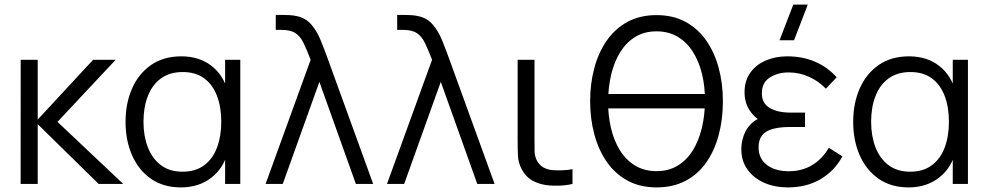

<svg xmlns="http://www.w3.org/2000/svg" viewBox="-20 -800 4300 835"><path d="M144 0H69.7L70 -540H144V-280L385 -540H483L230 -270L516 0H409L144 -260Z M766.7 15Q690.2 15 636.4 -22.7Q582.7 -60.3 554.3 -124.8Q526 -189.3 526 -270Q526 -350.8 554.4 -415.2Q582.8 -479.7 637 -517.3Q691.2 -555 768.7 -555Q847.3 -555 900.7 -512.9Q954 -470.8 972.3 -397.3L959 -371V-540H1025V0H959V-170.7L972.3 -144.3Q954 -69.8 899.3 -27.4Q844.7 15 766.7 15ZM774 -53.3Q830.8 -53.3 868.2 -81.5Q905.7 -109.7 924 -158.8Q942.3 -208 942.3 -270.7Q942.3 -334 923.8 -382.8Q905.3 -431.7 868.1 -459.2Q830.8 -486.7 774.7 -486.7Q718 -486.7 680 -458.9Q642 -431.2 623 -382.3Q604 -333.5 604 -270.3Q604 -209.2 622.8 -160Q641.5 -110.8 679.2 -82.1Q717 -53.3 774 -53.3Z M1209.7 0H1135L1331 -540Q1314.2 -583.7 1300.3 -612.6Q1286.5 -641.5 1265.1 -655.8Q1243.7 -670 1204.7 -670H1179.3V-735H1212.3Q1222.2 -735 1239.5 -734.2Q1256.8 -733.3 1271.7 -729.7Q1310.2 -721.2 1334.2 -692.9Q1358.3 -664.7 1374.8 -624.4Q1391.2 -584.2 1407 -540L1603 0H1527.7L1369 -444Z M1737.7 0H1663L1859 -540Q1842.2 -583.7 1828.3 -612.6Q1814.5 -641.5 1793.1 -655.8Q1771.7 -670 1732.7 -670H1707.3V-735H1740.3Q1750.2 -735 1767.5 -734.2Q1784.8 -733.3 1799.7 -729.7Q1838.2 -721.2 1862.2 -692.9Q1886.3 -664.7 1902.8 -624.4Q1919.2 -584.2 1935 -540L2131 0H2055.7L1897 -444Z M2353.8 4.7Q2321 -0.2 2293.8 -15.6Q2266.7 -31 2249.2 -63.3Q2233.7 -92.8 2232.4 -123.5Q2231.2 -154.2 2231.2 -195.7V-540H2304.5V-198.3Q2304.5 -164 2304.9 -142Q2305.3 -120 2315.5 -100.7Q2326.5 -81.2 2342.9 -72Q2359.3 -62.8 2380.5 -60.3Q2402 -58.5 2425.7 -59.4Q2449.3 -60.3 2469.8 -64.3V0Q2452.2 4.3 2431.3 6.2Q2410.5 8 2390.3 7.6Q2370.2 7.2 2353.8 4.7Z M3071.5 -328.7H2600.8V-391.3H3071.5ZM2835.2 15Q2763.3 15 2709.2 -14.5Q2655 -44 2619 -95.8Q2583 -147.5 2564.8 -215.5Q2546.5 -283.5 2546.5 -360Q2546.5 -437 2564.8 -504.6Q2583 -572.2 2619 -623.9Q2655 -675.7 2709.2 -705Q2763.3 -734.3 2835.2 -734.3Q2907 -734.3 2961.2 -705Q3015.3 -675.7 3051.3 -623.9Q3087.3 -572.2 3105.6 -504.6Q3123.8 -437 3123.8 -360Q3123.8 -280.8 3105.6 -212.7Q3087.3 -144.5 3051.3 -93.2Q3015.3 -42 2961.2 -13.5Q2907 15 2835.2 15ZM2835.2 -55.7Q2887.8 -55.7 2927.2 -79.6Q2966.5 -103.5 2992.7 -145.6Q3018.8 -187.7 3032.2 -242.8Q3045.5 -298 3045.8 -360Q3046.5 -422 3033.3 -477Q3020.2 -532 2993.8 -573.9Q2967.5 -615.8 2927.7 -639.8Q2887.8 -663.7 2835.2 -663.7Q2782.5 -663.7 2743.2 -639.8Q2703.8 -615.8 2677.7 -573.9Q2651.5 -532 2638.3 -477Q2625.2 -422 2624.5 -360Q2624.2 -298 2637.2 -242.8Q2650.2 -187.7 2676.5 -145.6Q2702.8 -103.5 2742.7 -79.6Q2782.5 -55.7 2835.2 -55.7Z M3406 15Q3488 15 3548.6 -20.8Q3609.2 -56.5 3643.7 -120L3584.7 -157.3Q3555.2 -107.7 3511.2 -81.5Q3467.3 -55.3 3410.3 -55.3Q3350.8 -55.3 3314.9 -83Q3279 -110.7 3279 -158.7Q3279 -191.7 3294.2 -211.2Q3309.5 -230.7 3340.2 -239.2Q3371 -247.7 3417 -247.7H3481V-310.3H3417.7Q3361.7 -310.3 3327.5 -330.6Q3293.3 -350.8 3293.3 -394.3Q3293.3 -440.7 3327.7 -462.8Q3362 -485 3409.3 -485Q3457.3 -485 3500 -465.2Q3542.7 -445.3 3571.7 -414.3L3618.7 -464Q3578.5 -508.5 3524.3 -531.8Q3470.2 -555 3404 -555Q3352 -555 3309.8 -536.7Q3267.5 -518.3 3242.8 -483.4Q3218 -448.5 3218 -399.3Q3218 -353.3 3240.2 -319.8Q3262.5 -286.3 3302.7 -264.3L3307 -292Q3271.7 -285.7 3248.9 -264.1Q3226.2 -242.5 3215.1 -212.5Q3204 -182.5 3204 -151.3Q3204 -100 3230.8 -62.7Q3257.7 -25.3 3303.3 -5.2Q3349 15 3406 15ZM3370.3 -625H3433.3L3493 -780H3430Z M3931.2 15Q3854.7 15 3800.9 -22.7Q3747.2 -60.3 3718.8 -124.8Q3690.5 -189.3 3690.5 -270Q3690.5 -350.8 3718.9 -415.2Q3747.3 -479.7 3801.5 -517.3Q3855.7 -555 3933.2 -555Q4011.8 -555 4065.2 -512.9Q4118.5 -470.8 4136.8 -397.3L4123.5 -371V-540H4189.5V0H4123.5V-170.7L4136.8 -144.3Q4118.5 -69.8 4063.8 -27.4Q4009.2 15 3931.2 15ZM3938.5 -53.3Q3995.3 -53.3 4032.8 -81.5Q4070.2 -109.7 4088.5 -158.8Q4106.8 -208 4106.8 -270.7Q4106.8 -334 4088.3 -382.8Q4069.8 -431.7 4032.6 -459.2Q3995.3 -486.7 3939.2 -486.7Q3882.5 -486.7 3844.5 -458.9Q3806.5 -431.2 3787.5 -382.3Q3768.5 -333.5 3768.5 -270.3Q3768.5 -209.2 3787.2 -160Q3806 -110.8 3843.8 -82.1Q3881.5 -53.3 3938.5 -53.3Z"/></svg>

Font: Manrope Variable Light
Style: Regular
Weight: 200
Designer: Mikhail Sharanda
Foundry: Mikhail Sharanda
Version: Version 4.505